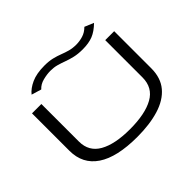

<svg xmlns="http://www.w3.org/2000/svg" viewBox="-168 -1061 1335 1335"><g transform="rotate(-45 500.0 -393.0)"><path d="M502 11Q303 11 201.5 -57Q100 -125 100 -255V-623H192V-254Q192 -156 274 -109.5Q356 -63 504 -63Q654 -63 737 -109.5Q820 -156 820 -257V-623H908V-258Q908 -164 858 -104.5Q808 -45 716.5 -17Q625 11 502 11ZM783 -791 850 -763Q807 -721 765.5 -704.5Q724 -688 664 -688Q619 -688 584.5 -696Q550 -704 520.5 -715Q491 -726 462.5 -734Q434 -742 400 -742Q366 -742 326.5 -732Q287 -722 263 -695L190 -717Q217 -751 267.5 -774Q318 -797 396 -797Q440 -797 473 -789Q506 -781 534 -770Q562 -759 591 -751Q620 -743 656 -743Q688 -743 721.5 -753Q755 -763 783 -791Z"/></g></svg>

Font: Inconsolata UltraExpanded Thin
Style: Regular
Weight: 100
Width: 9
Monospace: yes
Designer: Raph Levien, Cyreal, Brenton Simpson
Foundry: Raph Levien, Cyreal, Google
Version: Version 3.100; ttfautohint (v1.8.4.7-5d5b)